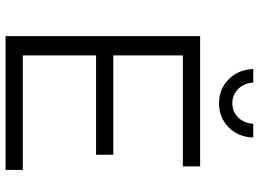

<svg xmlns="http://www.w3.org/2000/svg" viewBox="-140 -790 930 690"><g transform="rotate(90 325.0 -445.0)"><path d="M276.9 -890.1Q278.3 -857.9 299.3 -836.4Q320.3 -814.9 351.1 -814.9Q381.8 -814.9 402.6 -836.4Q423.3 -857.9 424.8 -890.1H474.1Q472.7 -836.4 437.7 -801.8Q402.8 -767.1 351.1 -767.1Q299.8 -767.1 264.9 -801.8Q230 -836.4 228 -890.1ZM109.9 -699.2H578.1V-637.2H179.2V-387.2H536.1V-325.2H179.2V-62H590.8V0H109.9Z"/></g></svg>

Font: Montserrat arm Light
Style: Regular
Weight: 300
Designer: Julieta Ulanovsky
Foundry: Julieta Ulanovsky
Version: Version 6.000;PS 006.000;hotconv 1.0.88;makeotf.lib2.5.64775